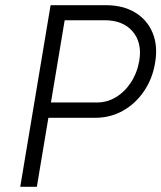

<svg xmlns="http://www.w3.org/2000/svg" viewBox="-20 -720 622 740"><path d="M166 -266 176 -325H353Q393 -325 427 -345.5Q461 -366 485 -403Q509 -440 517 -487Q528 -556 491 -599Q454 -642 383 -642H229L238 -700H388Q454 -700 500.5 -672Q547 -644 568 -594Q589 -544 578 -479Q568 -417 535 -368.5Q502 -320 453.5 -293Q405 -266 347 -266ZM58 0 175 -700H239L122 0Z"/></svg>

Font: Figtree Light Light
Style: Italic
Weight: 300
Italic angle: -9.5°
Version: Version 2.000